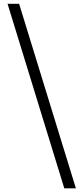

<svg xmlns="http://www.w3.org/2000/svg" viewBox="-20 -813 440 1011"><path d="M379.6 178.6H318.5L19.8 -792.9H80.7Z"/></svg>

Font: Noto Serif KR ExtraLight
Style: Regular
Weight: 200
Designer: Ryoko NISHIZUKA 西塚涼子 (kana & ideographs); Frank Grießhammer (Latin, Greek & Cyrillic); Wenlong ZHANG 张文龙 (bopomofo); San
Foundry: Adobe
Version: Version 2.002-H1;hotconv 1.1.0;makeotfexe 2.6.0